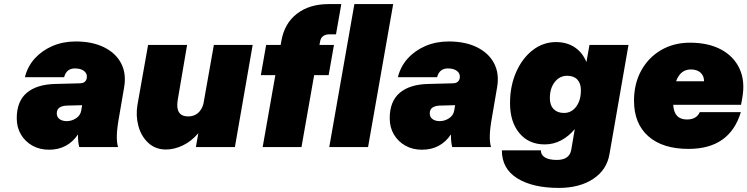

<svg xmlns="http://www.w3.org/2000/svg" viewBox="-20 -720 3659 940"><path d="M563 -148Q553 -93 552 -58Q551 -23 558 0H368Q361 -26 362 -62Q311 13 220 13Q174 13 138.5 -7Q103 -27 82.5 -61.5Q62 -96 62 -141Q62 -224 111 -265.5Q160 -307 251 -309L367 -312Q385 -312 393 -318Q401 -324 404 -334L405 -339Q408 -359 392 -372Q376 -385 347 -385Q305 -385 294 -342H102Q115 -395 150.5 -434Q186 -473 237.5 -495Q289 -517 351 -517Q432 -517 489.5 -488.5Q547 -460 573 -410Q599 -360 588 -294ZM258 -165Q258 -147 271.5 -137Q285 -127 307 -127Q331 -127 352.5 -141Q374 -155 378 -180L382 -205L306 -203Q284 -202 271 -193Q258 -184 258 -165Z M850 -230Q837 -150 902 -150Q929 -150 948.5 -166Q968 -182 976 -212L1027 -500H1217L1130 0H939L951 -68Q917 -28 875 -8Q833 12 793 12Q741 12 706 -20.5Q671 -53 657.5 -103.5Q644 -154 653 -207L705 -500H896Z M1257 -352 1283 -500H1354L1358 -522Q1373 -606 1434 -653Q1495 -700 1589 -700H1651L1625 -552H1594Q1553 -552 1547 -516L1544 -500H1615L1589 -352H1518L1456 0H1266L1328 -352Z M1715 -700H1905L1782 0H1592Z M2389 -148Q2379 -93 2378 -58Q2377 -23 2384 0H2194Q2187 -26 2188 -62Q2137 13 2046 13Q2000 13 1964.5 -7Q1929 -27 1908.5 -61.5Q1888 -96 1888 -141Q1888 -224 1937 -265.5Q1986 -307 2077 -309L2193 -312Q2211 -312 2219 -318Q2227 -324 2230 -334L2231 -339Q2234 -359 2218 -372Q2202 -385 2173 -385Q2131 -385 2120 -342H1928Q1941 -395 1976.5 -434Q2012 -473 2063.5 -495Q2115 -517 2177 -517Q2258 -517 2315.5 -488.5Q2373 -460 2399 -410Q2425 -360 2414 -294ZM2084 -165Q2084 -147 2097.5 -137Q2111 -127 2133 -127Q2157 -127 2178.5 -141Q2200 -155 2204 -180L2208 -205L2132 -203Q2110 -202 2097 -193Q2084 -184 2084 -165Z M3057 -500 2964 34Q2951 112 2884 156Q2817 200 2716 200Q2588 200 2512.5 153Q2437 106 2437 16H2628Q2628 39 2648.5 51Q2669 63 2706 63Q2769 63 2777 12L2794 -88Q2765 -53 2727.5 -33Q2690 -13 2647 -13Q2569 -13 2523 -68Q2477 -123 2477 -215Q2477 -299 2507 -367Q2537 -435 2588 -474.5Q2639 -514 2702 -514Q2755 -514 2793.5 -488.5Q2832 -463 2851 -416L2866 -500ZM2672 -239Q2672 -205 2690.5 -186Q2709 -167 2741 -167Q2778 -167 2801 -198Q2824 -229 2824 -278Q2824 -312 2806.5 -330.5Q2789 -349 2757 -349Q2720 -349 2696 -318.5Q2672 -288 2672 -239Z M3084 -227Q3084 -310 3119 -374Q3154 -438 3216 -474.5Q3278 -511 3358 -511Q3448 -511 3510.5 -477.5Q3573 -444 3601 -383Q3629 -322 3614 -240L3608 -207H3276Q3280 -135 3343 -135Q3390 -135 3406 -171H3607Q3553 9 3351 9Q3224 9 3154 -53Q3084 -115 3084 -227ZM3362 -380Q3311 -380 3290 -322H3427Q3427 -349 3409.5 -364.5Q3392 -380 3362 -380Z"/></svg>

Font: Overused Grotesk Black
Style: Italic
Weight: 900
Italic angle: -10°
Version: Version 0.003